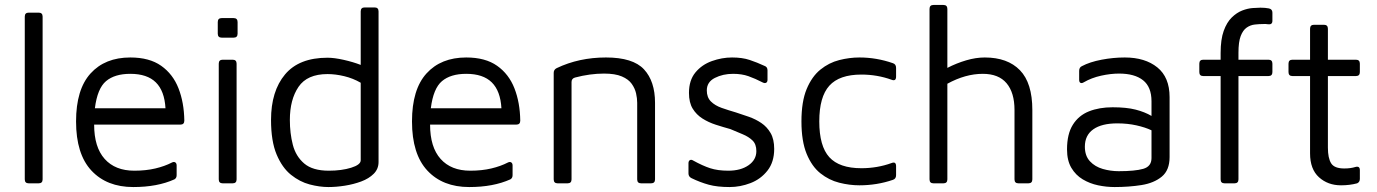

<svg xmlns="http://www.w3.org/2000/svg" viewBox="-20 -740 5559 775"><path d="M152 -16Q152 0 136 0H96Q80 0 80 -16V-673Q80 -689 96 -689H136Q152 -689 152 -673Z M518 15Q411 15 349 -51.5Q287 -118 287 -250Q287 -379 345.5 -443.5Q404 -508 506 -508Q583 -508 630.5 -474.5Q678 -441 700.5 -383.5Q723 -326 724 -253Q724 -237 708 -237H360Q360 -146 402.5 -98.5Q445 -51 522 -51Q569 -51 607 -60Q645 -69 674 -84Q682 -88 687.5 -84.5Q693 -81 693 -72V-33Q693 -21 684 -16Q615 15 518 15ZM506 -442Q443 -442 408 -412.5Q373 -383 363 -303H648Q644 -373 609 -407.5Q574 -442 506 -442Z M875 -588Q859 -588 859 -604V-651Q859 -667 875 -667H923Q939 -667 939 -651V-604Q939 -588 923 -588ZM879 0Q863 0 863 -16V-483Q863 -499 879 -499H919Q935 -499 935 -483V-16Q935 0 919 0Z M1306 15Q1270 15 1230 4.5Q1190 -6 1154.5 -34.5Q1119 -63 1096.5 -116.5Q1074 -170 1074 -256Q1074 -372 1130.5 -439.5Q1187 -507 1302 -507Q1329 -507 1367 -498.5Q1405 -490 1436 -478V-694Q1436 -710 1452 -710H1492Q1508 -710 1508 -694V-86Q1508 -58 1488.5 -38.5Q1469 -19 1438 -7.5Q1407 4 1372 9.5Q1337 15 1306 15ZM1307 -51Q1359 -51 1397.5 -63Q1436 -75 1436 -93V-406Q1405 -424 1369.5 -432.5Q1334 -441 1302 -441Q1220 -441 1185 -389.5Q1150 -338 1150 -256Q1150 -202 1162 -155.5Q1174 -109 1208 -80Q1242 -51 1307 -51Z M1874 15Q1767 15 1705 -51.5Q1643 -118 1643 -250Q1643 -379 1701.5 -443.5Q1760 -508 1862 -508Q1939 -508 1986.5 -474.5Q2034 -441 2056.5 -383.5Q2079 -326 2080 -253Q2080 -237 2064 -237H1716Q1716 -146 1758.5 -98.5Q1801 -51 1878 -51Q1925 -51 1963 -60Q2001 -69 2030 -84Q2038 -88 2043.5 -84.5Q2049 -81 2049 -72V-33Q2049 -21 2040 -16Q1971 15 1874 15ZM1862 -442Q1799 -442 1764 -412.5Q1729 -383 1719 -303H2004Q2000 -373 1965 -407.5Q1930 -442 1862 -442Z M2215 -446Q2215 -459 2227 -465Q2317 -508 2426 -508Q2535 -508 2579.5 -460Q2624 -412 2624 -325V-16Q2624 0 2608 0H2568Q2552 0 2552 -16V-325Q2552 -343 2547.5 -363Q2543 -383 2530 -401.5Q2517 -420 2490 -431.5Q2463 -443 2418 -443Q2390 -443 2360.5 -439Q2331 -435 2301 -427Q2287 -423 2287 -409V-16Q2287 0 2271 0H2231Q2215 0 2215 -16Z M2925 15Q2875 15 2840.5 5.5Q2806 -4 2771 -21Q2759 -27 2759 -40V-81Q2759 -90 2764.5 -93.5Q2770 -97 2778 -92Q2816 -71 2846.5 -61Q2877 -51 2920 -51Q2970 -51 3001.5 -73Q3033 -95 3033 -130Q3033 -158 3017.5 -173Q3002 -188 2978 -198Q2954 -208 2928 -219Q2899 -227 2869.5 -236.5Q2840 -246 2815.5 -261.5Q2791 -277 2776 -301.5Q2761 -326 2761 -365Q2761 -416 2787 -447.5Q2813 -479 2853.5 -493.5Q2894 -508 2935 -508Q2976 -508 3006 -498Q3036 -488 3066 -474Q3078 -470 3078 -456V-418Q3078 -409 3072.5 -406Q3067 -403 3059 -407Q3028 -423 3001 -432.5Q2974 -442 2939 -442Q2898 -442 2865.5 -425.5Q2833 -409 2833 -375Q2833 -347 2849.5 -330.5Q2866 -314 2893 -304.5Q2920 -295 2951 -286Q2976 -278 3003 -268.5Q3030 -259 3053 -243.5Q3076 -228 3090.5 -203Q3105 -178 3105 -139Q3105 -86 3078 -51.5Q3051 -17 3009.5 -1Q2968 15 2925 15Z M3449 8Q3409 8 3367.5 -2.5Q3326 -13 3291.5 -40.5Q3257 -68 3236 -119Q3215 -170 3215 -250Q3215 -330 3236 -380.5Q3257 -431 3291.5 -459Q3326 -487 3367.5 -497.5Q3409 -508 3449 -508Q3518 -508 3584 -485Q3597 -481 3597 -466V-431Q3597 -411 3579 -418Q3521 -439 3457 -439Q3368 -439 3327.5 -394Q3287 -349 3287 -250Q3287 -150 3327.5 -105.5Q3368 -61 3457 -61Q3521 -61 3579 -82Q3597 -89 3597 -69V-33Q3597 -18 3584 -14Q3552 -3 3518 2.5Q3484 8 3449 8Z M3748 0Q3732 0 3732 -16V-704Q3732 -720 3748 -720H3788Q3804 -720 3804 -704V-466Q3841 -485 3880 -496.5Q3919 -508 3955 -508Q4047 -508 4097 -456.5Q4147 -405 4147 -296V-16Q4147 0 4131 0H4091Q4075 0 4075 -16V-296Q4075 -366 4043 -404Q4011 -442 3947 -442Q3877 -442 3804 -402V-16Q3804 0 3788 0Z M4479 15Q4446 15 4412.5 8Q4379 1 4350.5 -16Q4322 -33 4304.5 -62.5Q4287 -92 4287 -137Q4287 -199 4310.5 -236.5Q4334 -274 4375.5 -290.5Q4417 -307 4471 -307Q4527 -307 4564 -297.5Q4601 -288 4628 -272V-331Q4628 -389 4594 -416Q4560 -443 4497 -443Q4463 -443 4424.5 -434.5Q4386 -426 4355 -408Q4347 -403 4341.5 -405.5Q4336 -408 4336 -418V-454Q4336 -468 4347 -473Q4379 -490 4426.5 -499Q4474 -508 4520 -508Q4602 -508 4651.5 -468Q4701 -428 4701 -348V-106Q4701 -53 4669.5 -27Q4638 -1 4587.5 7Q4537 15 4479 15ZM4359 -148Q4359 -111 4379.5 -89Q4400 -67 4431.5 -58Q4463 -49 4496 -49Q4561 -49 4594.5 -58.5Q4628 -68 4628 -102V-214Q4603 -226 4567 -234Q4531 -242 4490 -242Q4427 -242 4393 -218Q4359 -194 4359 -148Z M4923 0Q4907 0 4907 -16V-433H4837Q4821 -433 4821 -449V-483Q4821 -499 4837 -499H4907V-526Q4907 -581 4919.5 -615.5Q4932 -650 4952 -669.5Q4972 -689 4994 -697.5Q5016 -706 5036 -707.5Q5056 -709 5068 -709Q5087 -709 5102 -706Q5116 -703 5116 -689V-656Q5116 -640 5099 -642Q5095 -643 5090 -643Q5085 -643 5080 -643Q5063 -643 5045 -641Q5027 -639 5012 -628.5Q4997 -618 4988 -594.5Q4979 -571 4979 -527V-499H5100Q5116 -499 5116 -483V-449Q5116 -433 5100 -433H4979V-16Q4979 0 4963 0Z M5393 8Q5340 8 5304 -24.5Q5268 -57 5268 -121V-433H5197Q5181 -433 5181 -449V-483Q5181 -499 5197 -499H5268V-624Q5268 -640 5284 -640H5324Q5340 -640 5340 -624V-499H5453Q5469 -499 5469 -483V-449Q5469 -433 5453 -433H5340V-144Q5340 -102 5353 -81Q5366 -60 5406 -60Q5432 -60 5451 -66Q5469 -71 5469 -53V-18Q5469 -5 5458 0Q5428 8 5393 8Z"/></svg>

Font: Pitagon Sans
Style: Regular
Weight: 400
Designer: Travis Tran
Foundry: Pitagon
Version: Version 1.001; ttfautohint (v1.8.4.7-5d5b);gftools[0.9.26]